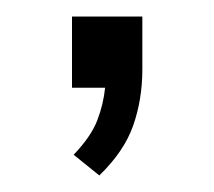

<svg xmlns="http://www.w3.org/2000/svg" viewBox="-20 -106 259 232"><path d="M100 106 69 81Q90 59 97.5 39.5Q105 20 107 0H67V-86H152V-22Q152 14 141 45.5Q130 77 100 106Z"/></svg>

Font: Mulish Light
Style: Regular
Weight: 300
Designer: Vernon Adams
Foundry: Vernon Adams
Version: Version 3.603; ttfautohint (v1.8.3)